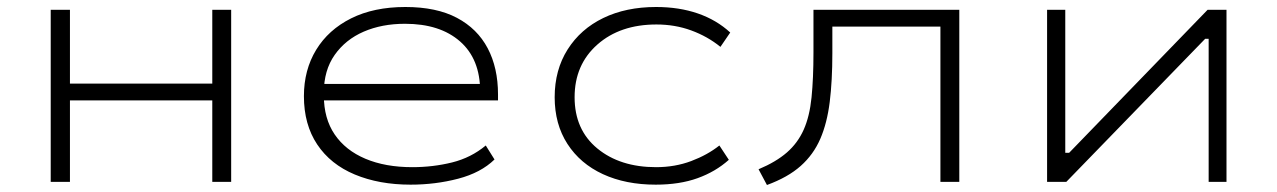

<svg xmlns="http://www.w3.org/2000/svg" viewBox="-20 -520 3652 549"><path d="M125 0V-492H180V-281H587V-492H641V0H587V-233H180V0Z M1154 8Q1064 8 994.5 -21Q925 -50 887 -107Q849 -164 849 -245Q849 -320 884 -377.5Q919 -435 984 -467.5Q1049 -500 1139 -500Q1228 -500 1286.5 -469Q1345 -438 1374.5 -382Q1404 -326 1404 -250V-233H883V-280H1381L1353 -258Q1353 -351 1295.5 -401.5Q1238 -452 1138 -452Q1072 -452 1020 -429.5Q968 -407 937 -363Q906 -319 906 -255V-247Q906 -181 937 -135.5Q968 -90 1025 -66Q1082 -42 1159 -42Q1218 -42 1272.5 -55.5Q1327 -69 1369 -104L1394 -64Q1355 -26 1290 -9Q1225 8 1154 8Z M1855 8Q1769 8 1704 -22Q1639 -52 1602.5 -108.5Q1566 -165 1566 -242Q1566 -320 1603 -378.5Q1640 -437 1705 -468.5Q1770 -500 1856 -500Q1922 -500 1975.5 -481.5Q2029 -463 2068 -427L2040 -386Q2003 -416 1956.5 -433Q1910 -450 1857 -450Q1753 -450 1688 -392.5Q1623 -335 1623 -242Q1623 -149 1688 -95.5Q1753 -42 1856 -42Q1910 -42 1956.5 -59.5Q2003 -77 2037 -104L2064 -63Q2026 -29 1974.5 -10.5Q1923 8 1855 8Z M2173 9 2149 -36Q2199 -57 2230 -84Q2261 -111 2278 -149Q2295 -187 2300.5 -241.5Q2306 -296 2306 -370V-492H2723V0H2669V-444H2360V-368Q2360 -289 2352.5 -228.5Q2345 -168 2325.5 -123Q2306 -78 2269.5 -45.5Q2233 -13 2173 9Z M2974 0V-492H3026V-83H3037L3433 -492H3487V0H3436V-409H3426L3029 0Z"/></svg>

Font: Nunito Sans 7pt Expanded ExtraLight
Style: Regular
Weight: 250
Width: 7
Designer: Vernon Adams
Foundry: Vernon Adams
Version: Version 3.101;gftools[0.9.27]